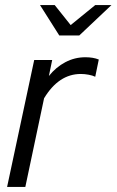

<svg xmlns="http://www.w3.org/2000/svg" viewBox="-20 -738 460 758"><path d="M8 0 115 -501H186L173 -438Q201 -473 238 -492.5Q275 -512 317 -512Q348 -512 370 -503L356 -435Q346 -440 330 -443Q314 -446 299 -446Q212 -446 154 -350L80 0ZM214 -598 138 -718H196L259 -639L356 -718H420L293 -598Z"/></svg>

Font: Red Hat Display
Style: Italic
Weight: 400
Italic angle: -12°
Designer: Pentagram, MCKL
Foundry: Pentagram, MCKL
Version: Version 1.023; ttfautohint (v1.8.3)